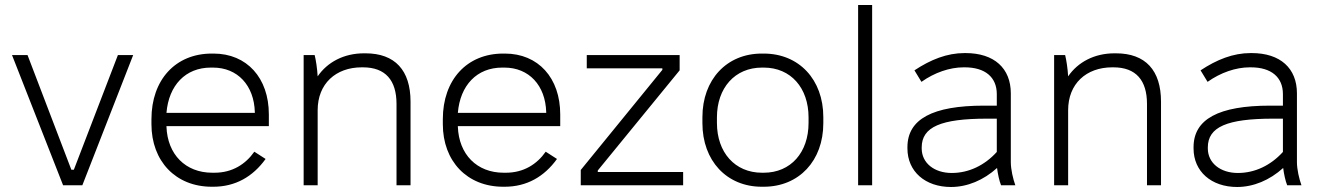

<svg xmlns="http://www.w3.org/2000/svg" viewBox="-20 -740 5286 767"><path d="M232 0H309L512 -520H451L275 -62H265L90 -520H28Z M826 6H832C920 6 990 -34 1041 -105L996 -134C961 -84 908 -50 837 -50H828C721 -50 649 -123 645 -234V-236H1054V-283C1054 -429 966 -526 833 -526H826C681 -526 585 -421 585 -264V-244C585 -96 682 6 826 6ZM645 -289C654 -399 721 -470 822 -470H831C929 -470 995 -399 998 -292V-289Z M1193 0H1249V-300C1249 -405 1321 -471 1425 -471H1430C1520 -471 1564 -419 1564 -325V0H1620V-334C1620 -459 1558 -527 1440 -527H1434C1354 -527 1288 -492 1249 -435C1247 -468 1242 -500 1237 -520H1193Z M1990 6H1996C2084 6 2154 -34 2205 -105L2160 -134C2125 -84 2072 -50 2001 -50H1992C1885 -50 1813 -123 1809 -234V-236H2218V-283C2218 -429 2130 -526 1997 -526H1990C1845 -526 1749 -421 1749 -264V-244C1749 -96 1846 6 1990 6ZM1809 -289C1818 -399 1885 -470 1986 -470H1995C2093 -470 2159 -399 2162 -292V-289Z M2300 0H2709V-53H2368V-59L2695 -459V-520H2324V-467H2626V-461L2300 -61Z M3023 6H3031C3172 6 3269 -98 3269 -248V-272C3269 -422 3172 -526 3031 -526H3023C2883 -526 2786 -422 2786 -272V-248C2786 -98 2883 6 3023 6ZM3024 -50C2916 -50 2844 -131 2844 -249V-271C2844 -389 2916 -470 3024 -470H3031C3139 -470 3210 -389 3210 -271V-249C3210 -131 3139 -50 3031 -50Z M3408 0H3464V-720H3408Z M3779 7C3844 7 3909 -20 3963 -69C3966 -45 3972 -17 3979 0H4036C4027 -25 4018 -63 4018 -92V-367C4018 -467 3952 -528 3837 -528H3833C3763 -528 3698 -502 3633 -459L3661 -413C3713 -450 3774 -471 3829 -471H3834C3915 -471 3962 -432 3962 -364V-318H3911C3705 -318 3605 -264 3605 -152V-147C3605 -55 3676 7 3779 7ZM3782 -49C3712 -49 3662 -89 3662 -147V-151C3662 -233 3739 -266 3923 -266H3962V-133C3914 -80 3851 -49 3782 -49Z M4191 0H4247V-300C4247 -405 4319 -471 4423 -471H4428C4518 -471 4562 -419 4562 -325V0H4618V-334C4618 -459 4556 -527 4438 -527H4432C4352 -527 4286 -492 4247 -435C4245 -468 4240 -500 4235 -520H4191Z M4922 7C4987 7 5052 -20 5106 -69C5109 -45 5115 -17 5122 0H5179C5170 -25 5161 -63 5161 -92V-367C5161 -467 5095 -528 4980 -528H4976C4906 -528 4841 -502 4776 -459L4804 -413C4856 -450 4917 -471 4972 -471H4977C5058 -471 5105 -432 5105 -364V-318H5054C4848 -318 4748 -264 4748 -152V-147C4748 -55 4819 7 4922 7ZM4925 -49C4855 -49 4805 -89 4805 -147V-151C4805 -233 4882 -266 5066 -266H5105V-133C5057 -80 4994 -49 4925 -49Z"/></svg>

Font: Fixel Text Light
Style: Regular
Weight: 300
Width: 4
Designer: AlfaBravo + MacPaw
Foundry: Kyrylo Tkachov, Marchela Mozhyna, Serhii Makarenko, Maria Weinstein, Zakhar Kryvoshyya
Version: Version 1.211